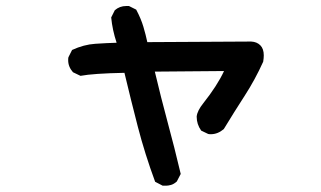

<svg xmlns="http://www.w3.org/2000/svg" viewBox="-20 -583 1040 623"><path d="M201.2 -387.7Q201.2 -395.5 202.1 -397.5L213.9 -420.9Q252 -438.5 289.1 -440.9Q326.2 -443.4 358.4 -444.3Q344.7 -485.4 340.8 -526.4L352.5 -549.8Q368.2 -563.5 389.6 -563.5Q392.6 -563.5 398.4 -563.5L421.9 -551.8Q437.5 -522.5 445.3 -496.1Q453.1 -469.7 458 -446.3L794.9 -448.2Q813.5 -447.3 824.7 -436Q835.9 -424.8 835.9 -403.3Q835.9 -394.5 834 -382.8Q807.6 -324.2 773.4 -271.5Q739.3 -218.8 706.1 -164.1Q686.5 -147.5 664.1 -147.5Q657.2 -147.5 655.3 -148.4L632.8 -159.2Q618.2 -179.7 618.2 -204.1V-205.1Q620.1 -223.6 639.6 -248Q684.6 -304.7 707 -352.5L482.4 -350.6Q502 -267.6 523.9 -186.5Q545.9 -105.5 566.4 -18.6L553.7 5.9Q543.9 14.6 534.7 17.1Q525.4 19.5 519.5 19.5Q513.7 19.5 507.8 19.5L483.4 6.8Q450.2 -83 427.2 -171.9Q404.3 -260.7 383.8 -346.7Q282.2 -344.7 241.2 -336.9L216.8 -348.6Q201.2 -366.2 201.2 -387.7Z"/></svg>

Font: JasonHandwriting2
Style: SemiBold
Weight: 600
Version: Version 1.04.7